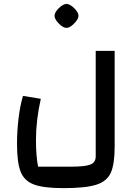

<svg xmlns="http://www.w3.org/2000/svg" viewBox="-20 -733 708 993"><path d="M348 129Q420 129 447.5 118Q475 107 475 76V-470H573V26Q573 116 553 160.5Q533 205 477.5 222.5Q422 240 308 240Q205 240 155 221Q105 202 86.5 154.5Q68 107 68 10Q68 -55 76 -121.5Q84 -188 99 -237L191 -222Q166 -110 166 -10Q166 74 177 129ZM262 -651Q262 -669 284 -690.5Q306 -712 324 -713Q342 -712 364 -690.5Q386 -669 386 -651Q386 -634 363 -611Q340 -588 324 -589Q307 -588 284.5 -611Q262 -634 262 -651Z"/></svg>

Font: Changa Medium
Style: Regular
Weight: 500
Designer: Eduardo Rodriguez Tunni
Foundry: Eduardo Rodriguez Tunni
Version: Version 2.002; ttfautohint (v1.5) -l 8 -r 50 -G 150 -x 14 -H